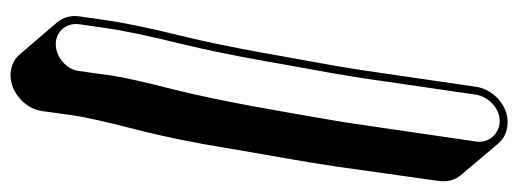

<svg xmlns="http://www.w3.org/2000/svg" viewBox="-330 -435 985 365"><g transform="rotate(90 162.5 -252.5)"><path d="M145 -665 117 -473C114 -450 109 -422 104 -391C87 -300 72 -202 48 -104C33 -43 23 5 18 41L11 90C9 106 13 120 23 132L83 202C93 214 107 220 123 220C155 220 186 193 191 161L200 96C203 78 211 40 226 -18C241 -76 252 -133 261 -188C276 -278 286 -327 297 -402L324 -594C326 -610 323 -624 313 -636L253 -707C243 -719 228 -725 212 -725C180 -725 150 -698 145 -665ZM249 -665 221 -473C217 -449 214 -421 208 -389C193 -302 173 -181 150 -90C135 -31 127 6 124 25L115 90C112 114 88 134 64 134C40 134 23 114 26 90L33 41C38 6 48 -42 63 -103C87 -201 102 -300 119 -391C124 -423 129 -449 132 -473L160 -665C164 -689 186 -710 210 -710C234 -710 253 -689 249 -665Z"/></g></svg>

Font: AppleStorm
Style: ShdXbdIta
Weight: 800
Foundry: Cannot Into Space Fonts
Version: Version 1.01